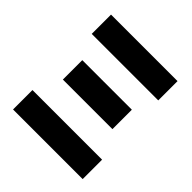

<svg xmlns="http://www.w3.org/2000/svg" viewBox="-195 -897 1049 1049"><g transform="rotate(45 329.5 -372.5)"><path d="M61 0H599V-150H61ZM138 -308H521V-458H138ZM73 -596H587V-745H73Z"/></g></svg>

Font: Noto Sans KR Black
Style: Regular
Weight: 900
Designer: Ryoko NISHIZUKA 西塚涼子 (kana, bopomofo & ideographs); Paul D. Hunt (Latin, Greek & Cyrillic); Sandoll Communications 산돌커뮤니
Foundry: Adobe
Version: Version 2.004;hotconv 1.0.118;makeotfexe 2.5.65603